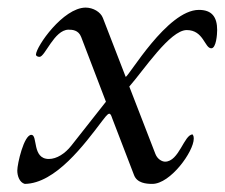

<svg xmlns="http://www.w3.org/2000/svg" viewBox="-20 -459 578 493"><path d="M24.4 -21C24.4 -7.8 29.8 9.3 43.5 13.2C122.6 12.2 196.8 -88.4 242.7 -148.9C246.6 -153.8 255.9 -167 260.3 -167C264.6 -167 266.1 -160.6 268.1 -155.3L324.2 -9.3C332 11.2 355.5 13.2 371.1 13.2C417.5 13.2 477.5 -69.8 477.5 -103C477.5 -106.9 477.5 -108.9 474.6 -113.8C452.6 -113.8 439.9 -43.9 403.8 -43.9C396.5 -43.9 384.3 -49.8 378.9 -64L312 -236.8C349.1 -278.8 416.5 -381.8 459.5 -381.8C502.9 -381.8 505.4 -335 522.5 -335C535.2 -335 537.6 -371.1 537.6 -381.8C537.6 -415 524.4 -433.6 490.7 -433.6C409.2 -433.6 310.1 -261.7 302.7 -261.7L244.1 -413.1C238.3 -428.2 219.2 -439.5 199.7 -439.5C142.1 -439 73.2 -340.3 72.3 -318.8C72.3 -315.4 76.7 -313 81.5 -313C95.7 -313 119.1 -382.3 155.8 -382.8C165 -382.8 181.6 -382.3 188.5 -363.8L252 -197.8L163.1 -85C147 -64.5 125.5 -50.8 105.5 -50.8C61.5 -50.8 77.6 -112.8 60.5 -112.8C41.5 -112.8 24.4 -38.6 24.4 -21Z"/></svg>

Font: Cardo
Style: Italic
Weight: 400
Designer: David J. Perry
Foundry: David J. Perry
Version: Version 0.99